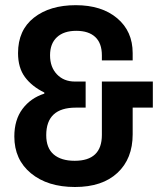

<svg xmlns="http://www.w3.org/2000/svg" viewBox="-20 -713 627 745"><path d="M494.8 -507V-478.7H375.3V-498.3Q375.3 -545.2 349.7 -569.3Q324.1 -593.4 275.8 -593.4Q227.6 -593.4 200.9 -568.6Q174.2 -543.9 174.2 -498.3Q174.2 -452.6 200.9 -424.6Q227.6 -396.6 270.6 -396.6H312.3V-295.4H274.1Q159.4 -295.4 159.4 -188.5Q159.4 -138.6 188.3 -113.8Q217.2 -89.1 269.8 -89.1Q375.3 -89.1 375.3 -189.4V-396.6H573V-295.4H494.8V-192Q494.8 -97.3 435.9 -42.4Q377.1 12.6 270.9 12.6Q164.6 12.6 100.1 -40.6Q35.6 -93.8 35.6 -183.3Q35.6 -248 67.3 -290.4Q99 -332.8 152 -349.7V-354Q103.8 -377.5 76.9 -413.8Q50 -450 50 -507Q50 -596 111.6 -644.4Q173.3 -692.9 273.9 -692.9Q374.5 -692.9 434.6 -642.3Q494.8 -591.7 494.8 -507Z"/></svg>

Font: Puralecka Narrow
Style: Bold
Weight: 700
Designer: Hector Gatti, Marcela Romero, Pablo Cosgaya and Nicolas Silva
Version: Version 1.004;PS 001.004;hotconv 1.0.70;makeotf.lib2.5.58329